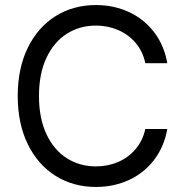

<svg xmlns="http://www.w3.org/2000/svg" viewBox="-20 -737 733 767"><path d="M363.3 -634.8Q298.3 -634.8 246.8 -602.1Q195.3 -569.3 165.5 -505.9Q135.7 -442.4 135.7 -353.5Q135.7 -264.6 165.5 -201.2Q195.3 -137.7 246.8 -105Q298.3 -72.3 363.3 -72.3Q410.2 -72.3 451.2 -89.6Q492.2 -106.9 521.2 -140.9Q550.3 -174.8 560.5 -221.7H648.4Q635.7 -150.9 595.7 -98.4Q555.7 -45.9 495.4 -18.1Q435.1 9.8 363.3 9.8Q272.5 9.8 201.7 -34.7Q130.9 -79.1 90.8 -161.4Q50.8 -243.7 50.8 -353.5Q50.8 -463.4 90.8 -545.7Q130.9 -627.9 201.7 -672.4Q272.5 -716.8 363.3 -716.8Q434.6 -716.8 494.9 -689Q555.2 -661.1 595.5 -608.6Q635.7 -556.2 648.4 -484.4H560.5Q550.8 -531.7 521.7 -565.7Q492.7 -599.6 451.4 -617.2Q410.2 -634.8 363.3 -634.8Z"/></svg>

Font: Pretendard Std
Style: Regular
Weight: 400
Designer: Base glyphs from Inter by Rasmus Andersson; Hangeul glyphs from Noto Sans CJK(Source Han Sans) by Jang Soo-young and Kan
Foundry: Kil Hyung-jin
Version: Version 1.309